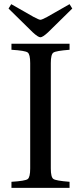

<svg xmlns="http://www.w3.org/2000/svg" viewBox="-20 -902 389 922"><path d="M35 0V-29Q101 -33 113 -42Q125 -51 125 -93V-599Q125 -641 113 -650Q101 -659 35 -663V-692H314V-663Q249 -658 236.5 -649.5Q224 -641 224 -599V-93Q224 -51 236.5 -42.5Q249 -34 314 -29V0ZM21 -861 34 -882 141 -821Q167 -807 174 -807Q181 -807 207 -821L314 -882L327 -861L211 -747Q185 -723 174 -723Q163 -723 137 -747Z"/></svg>

Font: Heuristica
Style: Regular
Weight: 400
Version: Version 1.0.1 ; ttfautohint (v1.4.1)